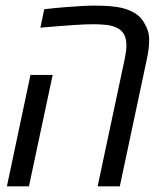

<svg xmlns="http://www.w3.org/2000/svg" viewBox="-20 -660 579 680"><path d="M325.7 0 421.4 -449.7Q424.3 -463.9 426 -476.1Q427.7 -488.3 427.7 -499Q427.7 -523.4 418.9 -539.1Q410.2 -554.7 390.6 -563Q375 -570.3 352.1 -572.3Q329.1 -574.2 309.6 -574.2Q282.7 -574.2 236.6 -571Q190.4 -567.9 123 -562L136.7 -627.4Q175.8 -631.8 209.2 -634.5Q242.7 -637.2 269.8 -638.7Q296.9 -640.1 316.9 -640.1Q361.8 -640.1 395.8 -635Q429.7 -629.9 455.6 -614.7Q468.8 -606.9 478 -596.7Q487.3 -586.4 493.2 -574.2Q500 -563.5 504.2 -549.3Q508.3 -535.2 508.3 -517.1Q508.3 -502.9 506.1 -485.4Q503.9 -467.8 499.5 -447.8L404.3 0ZM4.4 0 87.9 -394.5H166.5L82.5 0Z"/></svg>

Font: Open Sans SemiCondensed
Style: Italic
Weight: 400
Width: 4
Italic angle: -12°
Designer: Monotype Design Team
Foundry: Monotype Imaging Inc.
Version: Version 3.000